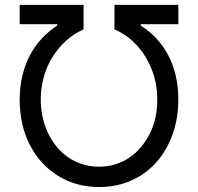

<svg xmlns="http://www.w3.org/2000/svg" viewBox="-20 -747 801 777"><path d="M318.2 -727.3V-627.8Q271 -607.6 231.9 -567.1Q212.4 -546.5 196.2 -522Q180 -497.5 168.7 -469.3Q157.3 -441.1 151.1 -409.6Q144.9 -378.2 144.9 -343.8Q144.9 -308.9 152 -275.2Q159.1 -241.5 173.1 -211.3Q187.1 -181.1 207.4 -155.7Q227.6 -130.3 253.7 -111.9Q279.8 -93.4 311.8 -82.9Q343.8 -72.4 380.7 -72.4Q415.5 -72.4 446.2 -81.9Q476.9 -91.3 502.8 -108.7Q528.8 -126.1 549.9 -150.9Q571 -175.8 586.3 -206.3Q616.5 -266.3 616.5 -343.8Q616.5 -412.3 592.7 -469.1Q568.2 -527.7 530 -567.6Q491.8 -607.6 443.2 -627.8V-727.3H701.7V-649.1H549.7V-643.5Q584.9 -621.1 613.1 -590.9Q641.3 -560.7 661 -523.1Q680.8 -485.4 691.2 -440.5Q701.7 -395.6 701.7 -343.8Q701.7 -295.5 691.8 -250.4Q681.8 -205.3 662.8 -165.8Q643.8 -126.4 616.1 -94.1Q588.4 -61.8 552.7 -38.7Q517 -15.6 473.9 -2.8Q430.8 9.9 380.7 9.9Q334.9 9.9 293.3 -1.4Q251.8 -12.8 216.1 -34.6Q180.4 -56.5 151.1 -88.1Q121.8 -119.7 100.9 -160.5Q59.7 -240.1 59.7 -343.8Q59.7 -395.2 70.3 -440Q81 -484.7 100.7 -522.4Q120.4 -560 148.4 -590.4Q176.5 -620.7 211.6 -643.5V-649.1H59.7V-727.3Z"/></svg>

Font: Inter P
Style: Regular
Weight: 400
Designer: Rasmus Andersson
Foundry: rsms
Version: Version 3.018;git-588b23468